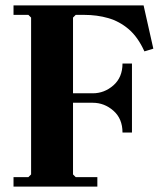

<svg xmlns="http://www.w3.org/2000/svg" viewBox="-20 -690 604 710"><path d="M30 0V-35H85L95 -45V-625L85 -635H30V-670H511L547 -510L514 -500Q490 -553 456 -582Q422 -611 380.5 -623Q339 -635 291 -635H260L250 -625V-300L205 -345H323Q366 -345 399.5 -374.5Q433 -404 433 -455H468V-200H433Q433 -251 399.5 -280.5Q366 -310 323 -310H205L250 -355V-45L260 -35H340V0Z"/></svg>

Font: Brygada 1918
Style: Bold
Weight: 700
Designer: Mateusz Machalski | Borys Kosmynka | Przemek Hoffer
Foundry: NIEPODLEGLA 2018
Version: Version 3.006